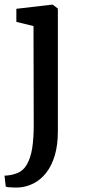

<svg xmlns="http://www.w3.org/2000/svg" viewBox="-30 -588 376 851"><path d="M54 243Q46.5 243.5 34 243.2Q21.5 243 10.2 242Q-1 241 -4.5 239L-10 190.5Q-2.5 190.5 12.5 188.5Q27.5 186.5 44.5 180Q73 169.5 89.5 140.5Q106 111.5 112.8 67.8Q119.5 24 119.5 -31L118.5 -472.5L42.5 -491V-549L201.5 -567.5H203.5L226.5 -550V-7Q226.5 55 212.8 101Q199 147 174.8 177.8Q150.5 208.5 119.5 224.5Q88.5 240.5 54 243Z"/></svg>

Font: Merriweather Medium
Style: Regular
Weight: 500
Version: Version 2.100